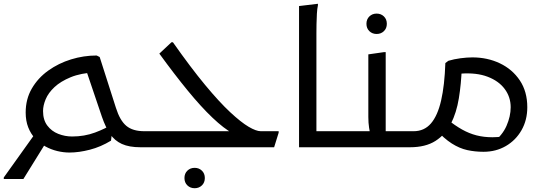

<svg xmlns="http://www.w3.org/2000/svg" viewBox="-40 -780 2883 1017"><path d="M213 -40 84 168H-20V160L158 -89ZM704 0Q644 0 605.5 -17.5Q567 -35 543 -70.5Q519 -106 500 -161L413 -418L466 -397Q388 -393 334.5 -371Q281 -349 248.5 -318.5Q216 -288 202 -254.5Q188 -221 188 -192Q188 -145 210.5 -115Q233 -85 268.5 -71Q304 -57 342 -57Q407 -57 463.5 -78Q520 -99 555 -123L558 -115L548 -35Q494 -2 436 13Q378 28 328 28Q296 28 263 20Q230 12 200 -4.5Q170 -21 146.5 -46Q123 -71 109.5 -105.5Q96 -140 96 -184Q96 -255 128.5 -311Q161 -367 215.5 -406Q270 -445 336.5 -465.5Q403 -486 472 -486L488 -478L574 -209Q595 -142 629 -113.5Q663 -85 724 -85V-20Z M704 0V-65L724 -85H1219L1194 -73Q1146 -99 1085.5 -156.5Q1025 -214 954.5 -300Q884 -386 804 -496L868 -556H876Q971 -421 1046.5 -330Q1122 -239 1179.5 -185.5Q1237 -132 1277 -108.5Q1317 -85 1341 -85H1436V-77L1412 0ZM937 163Q937 139 952.5 124Q968 109 991 109Q1014 109 1029.5 124Q1045 139 1045 163Q1045 187 1029.5 202Q1014 217 991 217Q968 217 952.5 202Q937 187 937 163Z M1606 0V-85H1784V-20L1764 0ZM1544 -748 1644 -760V-752Q1640 -734 1638.5 -707Q1637 -680 1636.5 -652Q1636 -624 1636 -604V0H1544Z M1784 -85H1957L1923 -64Q1919 -78 1915 -103.5Q1911 -129 1911 -160V-492L1995 -504H2003V-47L1965 -85H2151V-20L2131 0H1764V-65ZM1955 -600Q1932 -600 1916.5 -615Q1901 -630 1901 -654Q1901 -678 1916.5 -693Q1932 -708 1955 -708Q1978 -708 1993.5 -693Q2009 -678 2009 -654Q2009 -630 1993.5 -615Q1978 -600 1955 -600Z M2462 -476Q2542 -476 2608 -444.5Q2674 -413 2713.5 -354Q2753 -295 2753 -212Q2753 -144 2722.5 -90.5Q2692 -37 2639.5 -6.5Q2587 24 2521 24Q2476 24 2435 15Q2394 6 2353 -20Q2312 -46 2267 -96L2329 -148Q2370 -115 2407.5 -94Q2445 -73 2484 -63Q2523 -53 2568 -53Q2580 -53 2594 -54Q2608 -55 2619 -56L2570 -24Q2621 -63 2643 -113.5Q2665 -164 2665 -212Q2665 -266 2633.5 -308.5Q2602 -351 2543 -373.5Q2484 -396 2401 -390L2406 -421Q2403 -336 2390.5 -259.5Q2378 -183 2348.5 -125Q2319 -67 2266.5 -33.5Q2214 0 2131 0V-65L2151 -85Q2207 -85 2242.5 -126Q2278 -167 2296.5 -247.5Q2315 -328 2319 -446L2335 -458Q2365 -467 2399.5 -471.5Q2434 -476 2462 -476Z"/></svg>

Font: Kufam
Style: Regular
Weight: 400
Designer: Wael Morcos, Artur Schmal
Foundry: Original Type
Version: Version 1.301; ttfautohint (v1.8.3)